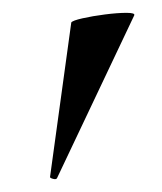

<svg xmlns="http://www.w3.org/2000/svg" viewBox="-20 -751 252 299"><path d="M69 -474Q68 -471 62.5 -472.5Q57 -474 58 -476L91 -716Q93 -719 108.5 -722.5Q124 -726 143.5 -728.5Q163 -731 177 -731Q191 -731 189 -727Z"/></svg>

Font: Cormorant Light
Style: Regular
Weight: 300
Designer: Christian Thalmann (Catharsis Fonts)
Foundry: Catharsis Fonts
Version: Version 4.000